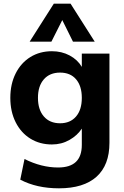

<svg xmlns="http://www.w3.org/2000/svg" viewBox="-20 -798 674 1042"><path d="M574 -507V-23Q574 98 504 161Q434 224 300 224Q179 224 90 177L113 65Q205 111 295 111Q360 111 392 80.5Q424 50 424 -12V-100Q400 -63 357 -38.5Q314 -14 262 -14Q196 -14 145 -45.5Q94 -77 65 -134.5Q36 -192 36 -267Q36 -342 65 -399.5Q94 -457 145 -488.5Q196 -520 262 -520Q315 -520 358 -497Q401 -474 424 -435V-507ZM424 -267Q424 -331 393 -367.5Q362 -404 306 -404Q250 -404 218 -367.5Q186 -331 186 -267Q186 -203 218 -166Q250 -129 306 -129Q361 -129 392.5 -165.5Q424 -202 424 -267ZM259 -572H141L272 -778H363L494 -572H376L318 -689Z"/></svg>

Font: Muli ExtraBold
Style: Regular
Weight: 800
Designer: Vernon Adams
Foundry: Vernon Adams
Version: Version 2.000